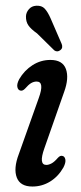

<svg xmlns="http://www.w3.org/2000/svg" viewBox="-20 -656 288 684"><path d="M145 -68.5Q153.5 -68.5 163.5 -73.8Q173.5 -79 186 -93.5Q194.5 -103 202.5 -100.5Q210.5 -99 212.8 -88Q215 -77 206 -59.5Q187.5 -27 158.5 -9.2Q129.5 8.5 95.5 8.5Q52 8.5 39.8 -23.5Q27.5 -55.5 47 -107L118 -306.5Q139.5 -365.5 110.5 -365.5Q100.5 -365.5 91 -360Q81.5 -354.5 68.5 -339.5Q60 -331 52 -333.5Q44 -335.5 41.8 -346.2Q39.5 -357 48.5 -374Q66.5 -405 95.8 -423.8Q125 -442.5 159.5 -442.5Q203 -442.5 214.8 -410.2Q226.5 -378 208.5 -328.5L138 -127.5Q117 -68.5 145 -68.5ZM160.5 -590 199.5 -500Q202 -494.5 201.5 -488.2Q201 -482 195 -477.5Q184.5 -469 173.5 -476.5L112 -537Q90 -552.5 81 -565.8Q72 -579 72.5 -598Q73 -611.5 82.8 -623Q92.5 -634.5 108.5 -635.5Q128.5 -637 139.5 -625Q150.5 -613 160.5 -590Z"/></svg>

Font: Fraunces 144pt SuperSoft
Style: Italic
Weight: 400
Italic angle: -16°
Version: Version 1.000;[b76b70a41]